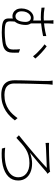

<svg xmlns="http://www.w3.org/2000/svg" viewBox="1067 -1891 866 3040"><g transform="rotate(90 1500.0 -371.0)"><path d="M356 -784Q355 -771 353 -747.5Q351 -724 351 -707Q351 -688 351 -648Q351 -608 351 -560Q351 -512 351 -468Q351 -424 351 -399L305 -434Q305 -452 305 -489Q305 -526 305 -569Q305 -612 304.5 -650Q304 -688 304 -707Q304 -726 303 -748.5Q302 -771 299 -784ZM714 -677Q736 -662 762 -640.5Q788 -619 815 -594Q842 -569 866 -544Q890 -519 907 -497L871 -461Q849 -492 814.5 -527Q780 -562 745 -593Q710 -624 682 -643ZM100 -644Q146 -636 182 -633Q218 -630 257 -630Q326 -630 403.5 -641.5Q481 -653 551 -671V-620Q505 -610 454 -602Q403 -594 353 -589Q303 -584 259 -584Q226 -584 184 -586.5Q142 -589 102 -595ZM324 -201Q324 -191 322 -172Q320 -153 319 -132.5Q318 -112 318 -97Q318 -74 324 -57.5Q330 -41 347 -31.5Q364 -22 400 -17.5Q436 -13 496 -13Q526 -13 561 -15.5Q596 -18 627 -22Q658 -26 675 -30Q714 -42 739 -67Q764 -92 764 -148Q764 -178 763 -203Q762 -228 759 -255L813 -237Q814 -221 814 -205Q814 -189 814.5 -172.5Q815 -156 814 -135Q813 -87 798.5 -57.5Q784 -28 758.5 -11Q733 6 695 15Q673 20 638 24.5Q603 29 564.5 31.5Q526 34 493 34Q439 34 400.5 30Q362 26 336.5 17.5Q311 9 297.5 -3.5Q284 -16 278 -34Q272 -52 272 -75Q272 -103 273 -128.5Q274 -154 277 -181ZM375 -344Q375 -316 369 -280.5Q363 -245 348 -212Q333 -179 305 -157Q277 -135 231 -135Q208 -135 180.5 -149Q153 -163 133.5 -194.5Q114 -226 114 -281Q114 -327 132 -370.5Q150 -414 184.5 -442Q219 -470 265 -470Q316 -470 345.5 -434Q375 -398 375 -344ZM237 -183Q271 -183 290.5 -207Q310 -231 318.5 -267.5Q327 -304 327 -340Q327 -381 309.5 -404Q292 -427 262 -427Q235 -427 211 -408Q187 -389 173 -356.5Q159 -324 159 -281Q159 -234 182.5 -208.5Q206 -183 237 -183Z M1322 -771Q1318 -750 1317 -730.5Q1316 -711 1314 -689Q1313 -646 1310.5 -582Q1308 -518 1306.5 -445Q1305 -372 1303.5 -299Q1302 -226 1302 -165Q1302 -108 1325 -73.5Q1348 -39 1388.5 -23.5Q1429 -8 1482 -8Q1554 -8 1611 -26Q1668 -44 1712 -74Q1756 -104 1789.5 -141Q1823 -178 1850 -216L1886 -173Q1860 -138 1823 -100Q1786 -62 1736.5 -30Q1687 2 1623 22Q1559 42 1479 42Q1413 42 1361.5 22Q1310 2 1280.5 -44Q1251 -90 1251 -169Q1251 -216 1252 -272Q1253 -328 1255 -386.5Q1257 -445 1258.5 -501Q1260 -557 1261 -606Q1262 -655 1262 -689Q1262 -713 1260.5 -733.5Q1259 -754 1255 -771Z M2242 -715Q2255 -714 2270.5 -713.5Q2286 -713 2304 -713Q2320 -713 2354 -713.5Q2388 -714 2431 -715Q2474 -716 2517 -718Q2560 -720 2595.5 -721.5Q2631 -723 2650 -724Q2660 -725 2673.5 -726.5Q2687 -728 2696 -732L2732 -690Q2725 -687 2713 -679Q2701 -671 2695 -665Q2664 -638 2625.5 -604.5Q2587 -571 2545.5 -536.5Q2504 -502 2466 -470Q2428 -438 2397 -412Q2448 -432 2490.5 -439Q2533 -446 2569 -446Q2649 -446 2710 -419Q2771 -392 2804.5 -342.5Q2838 -293 2838 -226Q2838 -133 2776 -71Q2714 -9 2600.5 17.5Q2487 44 2332 32L2318 -20Q2422 -8 2508 -17Q2594 -26 2656.5 -53Q2719 -80 2753 -124.5Q2787 -169 2787 -228Q2787 -308 2726 -356Q2665 -404 2562 -404Q2494 -404 2441.5 -389.5Q2389 -375 2345 -348Q2301 -321 2257.5 -282.5Q2214 -244 2163 -197L2122 -237Q2168 -273 2225.5 -320.5Q2283 -368 2344 -419Q2405 -470 2462.5 -519.5Q2520 -569 2565.5 -611Q2611 -653 2639 -679Q2618 -678 2584 -677Q2550 -676 2508 -674Q2466 -672 2425.5 -670.5Q2385 -669 2353.5 -667.5Q2322 -666 2306 -665Q2291 -664 2274 -662.5Q2257 -661 2243 -659Z"/></g></svg>

Font: Noto Sans JP Thin Light
Style: Regular
Weight: 300
Version: Version 2.004-H2;hotconv 1.0.118;makeotfexe 2.5.65603